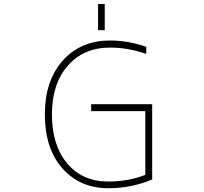

<svg xmlns="http://www.w3.org/2000/svg" viewBox="-20 -949 1040 980"><path d="M480.5 -794.9V-928.7H514.6V-794.9ZM542 -706.1Q407.2 -706.1 326.2 -613.8Q245.1 -521.5 245.1 -364.7Q245.1 -208 322.8 -115.2Q400.4 -22.5 532.2 -22.5Q635.7 -22.5 721.7 -56.6V-381.8H445.3V-417H756.8V-33.2Q652.3 11.7 532.2 11.7Q388.7 11.7 298.8 -89.4Q209 -190.4 209 -365.2Q209 -537.1 300.3 -639.6Q391.6 -742.2 542 -742.2Q633.8 -742.2 726.6 -710V-673.8Q633.8 -706.1 542 -706.1Z"/></svg>

Font: Gen Shin Gothic Monospace ExtraLight
Style: Regular
Weight: 200
Designer: [Source Han Sans]
Ryoko NISHIZUKA  (kana & ideographs); Paul D. Hunt (Latin, Greek & Cyrillic); Wenlong ZHANG  (bopomofo
Version: Version 1.002.20150607